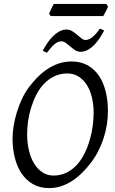

<svg xmlns="http://www.w3.org/2000/svg" viewBox="-20 -943 585 978"><path d="M457 -369.1Q457 -410.2 448.2 -446.5Q439.5 -482.9 422.4 -510Q405.3 -537.1 380.4 -553Q355.5 -568.8 323.2 -568.8Q286.1 -568.8 256.6 -554.4Q227.1 -540 204.1 -516.1Q181.2 -492.2 165 -460.4Q148.9 -428.7 138.4 -394.5Q127.9 -360.4 123 -325.4Q118.2 -290.5 118.2 -259.8Q118.2 -214.4 127.7 -175.5Q137.2 -136.7 154.8 -108.6Q172.4 -80.6 197 -64.7Q221.7 -48.8 252 -48.8Q289.6 -48.8 319.6 -64Q349.6 -79.1 372.3 -104.2Q395 -129.4 411.1 -162.4Q427.2 -195.3 437.5 -231Q447.8 -266.6 452.4 -302.5Q457 -338.4 457 -369.1ZM529.8 -377.9Q529.8 -343.3 524.2 -307.6Q518.6 -272 507.1 -237.3Q495.6 -202.6 478.8 -170.2Q461.9 -137.7 439.9 -109.9Q419.4 -83.5 396.2 -60.8Q373 -38.1 346.9 -21.2Q320.8 -4.4 291.7 5.4Q262.7 15.1 230 15.1Q183.1 15.1 148.2 -4.9Q113.3 -24.9 90.1 -59.3Q66.9 -93.8 55.4 -139.6Q43.9 -185.5 43.9 -236.8Q43.9 -267.6 49.6 -302Q55.2 -336.4 65.7 -370.8Q76.2 -405.3 91.3 -437.7Q106.4 -470.2 126 -497.1Q146.5 -524.4 170.2 -548.6Q193.8 -572.8 220.9 -590.8Q248 -608.9 278.8 -619.4Q309.6 -629.9 344.2 -629.9Q392.1 -629.9 427.2 -609.9Q462.4 -589.8 485.1 -555.4Q507.8 -521 518.8 -475.1Q529.8 -429.2 529.8 -377.9ZM510.7 -787.6Q500.5 -768.1 487.5 -748.5Q474.6 -729 459.5 -713.6Q444.3 -698.2 427 -688.7Q409.7 -679.2 390.6 -679.2Q375 -679.2 362.5 -687.5Q350.1 -695.8 338.6 -705.8Q327.1 -715.8 315.7 -724.1Q304.2 -732.4 291.5 -732.4Q274.4 -732.4 256.8 -717Q239.3 -701.7 218.8 -674.3L197.8 -684.6Q208 -704.1 220.9 -723.4Q233.9 -742.7 249.3 -758.1Q264.6 -773.4 282.2 -783Q299.8 -792.5 318.4 -792.5Q334.5 -792.5 347.9 -784.2Q361.3 -775.9 373 -765.9Q384.8 -755.9 395 -747.6Q405.3 -739.3 415.5 -739.3Q432.6 -739.3 451.4 -754.6Q470.2 -770 488.8 -797.4ZM530.3 -910.6Q528.8 -905.3 525.6 -898.4Q522.5 -891.6 518.8 -884.8Q515.1 -877.9 511.7 -871.6Q508.3 -865.2 505.9 -861.3H237.8L230 -873Q231.9 -877.9 234.9 -884.5Q237.8 -891.1 241 -897.9Q244.1 -904.8 247.6 -911.4Q251 -918 253.9 -922.9H521Z"/></svg>

Font: Gentium Plus Eur
Style: Italic
Weight: 400
Italic angle: -8°
Designer: J. Victor Gaultney, Annie Olsen, Iska Routamaa, Becca Hirsbrunner
Foundry: SIL International
Version: Version 5.000